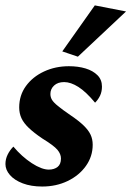

<svg xmlns="http://www.w3.org/2000/svg" viewBox="-23 -681 485 709"><path d="M132.8 7.8Q91.8 7.8 61 -3.9Q30.3 -15.6 13.7 -34.7Q-2.9 -53.7 -2.9 -75.2Q-2.9 -93.8 5.4 -110.4Q13.7 -127 26.4 -139.6Q57.6 -102.5 94.2 -78.6Q130.9 -54.7 157.2 -54.7Q176.8 -54.7 189.5 -64.5Q202.1 -74.2 202.1 -95.7Q202.1 -112.3 189 -127.9Q175.8 -143.6 132.8 -169.9Q102.5 -190.4 83.5 -208.5Q64.5 -226.6 56.2 -244.6Q47.9 -262.7 47.9 -284.2Q47.9 -329.1 72.8 -363.3Q97.7 -397.5 139.6 -417Q181.6 -436.5 231.4 -436.5Q265.6 -436.5 293 -428.2Q320.3 -419.9 336.9 -403.3Q353.5 -386.7 353.5 -361.3Q353.5 -342.8 346.7 -328.1Q339.8 -313.5 328.1 -301.8Q294.9 -341.8 266.6 -359.9Q238.3 -377.9 213.9 -377.9Q190.4 -377.9 176.8 -365.2Q163.1 -352.5 163.1 -334Q163.1 -322.3 168.9 -312.5Q174.8 -302.7 190.9 -289.6Q207 -276.4 238.3 -254.9Q268.6 -234.4 286.1 -217.3Q303.7 -200.2 311.5 -183.6Q319.3 -167 319.3 -146.5Q319.3 -103.5 294.4 -68.4Q269.5 -33.2 227.1 -12.7Q184.6 7.8 132.8 7.8ZM264.6 -471.7 207 -491.2 327.1 -661.1 442.4 -638.7Z"/></svg>

Font: Crimson Pro ExtraLight
Style: Bold Italic
Weight: 700
Italic angle: -12°
Version: Version 1.002